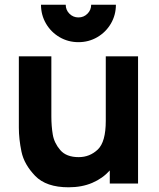

<svg xmlns="http://www.w3.org/2000/svg" viewBox="-20 -779 676 815"><path d="M154 -759H259Q259 -736.5 274.8 -720.8Q290.5 -705 313 -705Q335.5 -705 351.2 -720.8Q367 -736.5 367 -759H472Q472 -715.5 450.8 -679Q429.5 -642.5 393 -621.2Q356.5 -600 313 -600Q269.5 -600 233 -621.2Q196.5 -642.5 175.2 -679Q154 -715.5 154 -759ZM429 -540H566V0H446V-55.5Q415.5 -21.5 371.5 -2.8Q327.5 16 271 16Q176 16 129.2 -32.5Q82.5 -81 71.2 -135Q60 -189 60 -237V-540H198V-285Q198 -244 204 -208Q210 -172 235.8 -142Q261.5 -112 314 -112Q361 -112 395 -144.2Q429 -176.5 429 -266Z"/></svg>

Font: Hauora ExtraBold
Style: Regular
Weight: 800
Designer: Wayne Shih
Foundry: WCYS
Version: Version 1.001